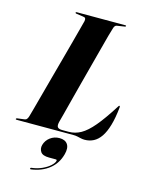

<svg xmlns="http://www.w3.org/2000/svg" viewBox="-155 -783 857 1125"><g transform="rotate(15 274.0 -220.5)"><path d="M334.5 0H-10Q-13 0 -14.5 -0.8Q-16 -1.5 -16 -3.5Q-16 -6 -14.2 -7.2Q-12.5 -8.5 -9.5 -9L33.5 -14.5Q43 -15.5 48 -22Q53 -28.5 56 -38.5Q59.5 -50.5 69.8 -87.8Q80 -125 94.2 -178Q108.5 -231 125 -291.8Q141.5 -352.5 158 -413Q174.5 -473.5 188.5 -525.8Q202.5 -578 212 -614.2Q221.5 -650.5 224.5 -661.5Q226.5 -673 223.5 -678.5Q220.5 -684 209.5 -685L167.5 -691Q164 -691.5 162.5 -692.8Q161 -694 161 -695.5Q161 -698 162.8 -699Q164.5 -700 167.5 -700H461Q464 -700 465.5 -699.2Q467 -698.5 467 -696.5Q467 -695 465.5 -693.5Q464 -692 460 -691.5L415.5 -684.5Q408 -684 403 -678Q398 -672 395.5 -661.5Q391.5 -651 382 -615.8Q372.5 -580.5 359 -529.2Q345.5 -478 329.8 -419Q314 -360 298.5 -300.5Q283 -241 269.5 -189.2Q256 -137.5 246.8 -101.5Q237.5 -65.5 234 -53.5Q228 -29 235.2 -20Q242.5 -11 264 -11H302.5Q341.5 -11 376.2 -30.5Q411 -50 450.5 -96.8Q490 -143.5 542.5 -226.5Q545 -231 546.8 -233Q548.5 -235 550.5 -235Q552.5 -235 553.5 -232.8Q554.5 -230.5 554 -226Q547.5 -161.5 534.2 -116.2Q521 -71 502 -43.2Q483 -15.5 458.5 -2.8Q434 10 404.5 10Q392.5 10 381.5 7.5Q370.5 5 359.2 2.5Q348 0 334.5 0ZM230.5 164.5Q191.5 164.5 179 146Q166.5 127.5 172.5 104Q180.5 75 204.8 56.8Q229 38.5 261 38.5Q295.5 38.5 310.2 60Q325 81.5 314.5 121.5Q299 180.5 254.2 215.5Q209.5 250.5 145.5 259Q143 259.5 141.5 258.5Q140 257.5 140 255.5Q140 253.5 141.2 251.8Q142.5 250 145.5 249.5Q181 245.5 209.8 232.2Q238.5 219 256.2 202.8Q274 186.5 277.5 173.5Q280 164.5 271 164.5Z"/></g></svg>

Font: Fraunces 120pt
Style: Bold Italic
Weight: 700
Italic angle: -16°
Version: Version 1.000;[b76b70a41]